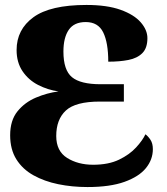

<svg xmlns="http://www.w3.org/2000/svg" viewBox="-20 -744 675 775"><path d="M333 11Q271 11 215 -0.5Q159 -12 115 -36.5Q71 -61 46 -101Q21 -141 21 -198Q21 -258 50.5 -294.5Q80 -331 125 -350Q170 -369 216 -375Q173 -381 134 -401Q95 -421 71 -456.5Q47 -492 47 -542Q47 -625 115 -674.5Q183 -724 329 -724Q412 -724 466.5 -704.5Q521 -685 548 -654Q575 -623 575 -590Q575 -550 554.5 -529.5Q534 -509 498.5 -502Q463 -495 417 -495Q417 -572 396.5 -613.5Q376 -655 326 -655Q279 -655 257.5 -623.5Q236 -592 236 -536Q236 -461 270.5 -432.5Q305 -404 386 -404H480V-334H383Q285 -334 246 -298Q207 -262 207 -195Q207 -134 251 -106.5Q295 -79 356 -79Q418 -79 460.5 -99.5Q503 -120 529.5 -149Q556 -178 567 -202Q578 -194 587.5 -179.5Q597 -165 597 -142Q597 -100 569 -65.5Q541 -31 482.5 -10Q424 11 333 11Z"/></svg>

Font: Noto Serif Black
Style: Regular
Weight: 900
Designer: Monotype Design Team
Foundry: Monotype Imaging Inc.
Version: Version 2.014; ttfautohint (v1.8.4.7-5d5b)